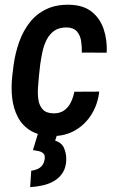

<svg xmlns="http://www.w3.org/2000/svg" viewBox="-20 -558 487 802"><path d="M202.6 -84.5Q230 -84 247.8 -96.7Q265.6 -109.4 275.9 -130.4Q286.1 -151.4 290.5 -174.8L394.5 -175.3Q388.7 -123 362.5 -80.6Q336.4 -38.1 293.7 -13.4Q251 11.2 196.3 10.3Q142.1 8.8 107.4 -12.5Q72.8 -33.7 54.2 -69.6Q35.6 -105.5 30.8 -149.4Q25.9 -193.4 31.2 -240.2L37.1 -288.1Q43.9 -337.4 60.3 -383.3Q76.7 -429.2 104.5 -464.6Q132.3 -500 173.8 -519.8Q215.3 -539.6 271 -538.1Q329.1 -536.6 363.8 -508.5Q398.4 -480.5 413.3 -435.5Q428.2 -390.6 425.8 -337.9L321.8 -338.4Q322.3 -361.3 319.1 -385Q315.9 -408.7 302.5 -425.3Q289.1 -441.9 261.2 -443.4Q228.5 -444.3 207.8 -430.2Q187 -416 175 -392.3Q163.1 -368.7 157.2 -341.1Q151.4 -313.5 147.9 -288.1L142.6 -239.7Q140.6 -218.8 138.7 -192.4Q136.7 -166 140.4 -141.6Q144 -117.2 158.2 -101.3Q172.4 -85.4 202.6 -84.5ZM138.2 1H219.7L210.4 29.3Q237.3 37.6 247.3 60.1Q257.3 82.5 256.8 109.4Q255.9 141.1 242.4 162.6Q229 184.1 207.5 197Q186 210 159.7 216.1Q133.3 222.2 106 223.6L110.4 155.3Q124.5 153.3 136.5 148.2Q148.4 143.1 156.2 133.1Q164.1 123 166.5 107.4Q168.9 91.3 161.9 83.7Q154.8 76.2 142.8 73.5Q130.9 70.8 117.7 68.8Z"/></svg>

Font: Roboto Condensed Medium
Style: Italic
Weight: 500
Italic angle: -12°
Designer: Christian Robertson
Foundry: Google
Version: Version 3.0; 2020